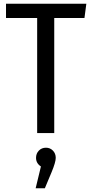

<svg xmlns="http://www.w3.org/2000/svg" viewBox="-20 -709 487 1023"><path d="M440 -689 430 -613H269V0H178V-613H12V-689ZM225 78Q247 78 262 93.5Q277 109 277 132Q277 155 255 208L219 294H170L198 178Q172 161 172 132Q172 109 187 93.5Q202 78 225 78Z"/></svg>

Font: Fira Sans Condensed
Style: Regular
Weight: 400
Width: 3
Designer: Carrois Corporate & Edenspiekermann AG
Foundry: Carrois Corporate GbR & Edenspiekermann AG
Version: Version 4.202;PS 004.202;hotconv 1.0.88;makeotf.lib2.5.64775